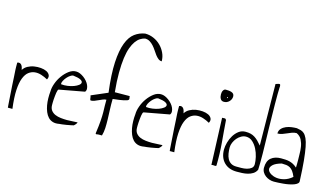

<svg xmlns="http://www.w3.org/2000/svg" viewBox="-95 -1187 2617 1514"><g transform="rotate(15 1213.0 -429.5)"><path d="M12.7 -380.9Q24.4 -385.7 33.2 -382.8Q42 -379.9 47.9 -372.1Q53.7 -364.3 56.6 -354Q59.6 -343.8 61.5 -334Q74.2 -355.5 98.1 -368.7Q122.1 -381.8 149.4 -386.2Q176.8 -390.6 204.1 -388.2Q231.4 -385.7 250.5 -376.5Q269.5 -367.2 277.3 -351.1Q285.2 -335 273.4 -313.5Q248 -328.1 220.2 -336.9Q192.4 -345.7 166 -342.8Q139.6 -339.8 117.2 -322.8Q94.7 -305.7 80.1 -268.6Q65.4 -231.4 62 -170.4Q58.6 -109.4 70.3 -18.6H33.2Q33.2 -18.6 31.7 -34.7Q30.3 -50.8 28.8 -77.1Q27.3 -103.5 24.9 -135.7Q22.5 -168 20.5 -201.2Q18.6 -234.4 17.1 -265.1Q15.6 -295.9 13.7 -318.4Q13.7 -321.3 13.2 -330.1Q12.7 -338.9 12.7 -349.1Q12.7 -359.4 12.7 -368.2Q12.7 -377 12.7 -380.9Z M324.2 -229.5Q324.2 -258.8 336.9 -294.4Q349.6 -330.1 371.6 -360.8Q393.6 -391.6 421.4 -412.6Q449.2 -433.6 479.5 -433.6Q496.1 -433.6 512.2 -426.8Q528.3 -419.9 543.5 -408.7Q558.6 -397.5 570.8 -383.3Q583 -369.1 589.8 -353.5Q596.7 -337.9 597.2 -323.2Q597.7 -308.6 588.9 -297.9L382.8 -259.8Q378.9 -258.8 376 -250.5Q373 -242.2 371.1 -229.5Q369.1 -216.8 367.7 -201.7Q366.2 -186.5 365.2 -172.4Q364.3 -158.2 364.3 -147Q364.3 -135.7 364.3 -129.9Q364.3 -102.5 377.4 -85.4Q390.6 -68.4 411.1 -59.6Q431.6 -50.8 457.5 -47.9Q483.4 -44.9 508.8 -44.9Q534.2 -44.9 556.6 -46.9Q579.1 -48.8 593.8 -48.8Q593.8 -44.9 590.8 -40Q587.9 -35.2 584 -30.8Q580.1 -26.4 576.2 -22.9Q572.3 -19.5 571.3 -18.6Q563.5 -16.6 547.4 -13.2Q531.2 -9.8 513.2 -6.8Q495.1 -3.9 479.5 -2Q463.9 0 458 0Q427.7 5.9 405.3 -1Q382.8 -7.8 367.2 -24.4Q351.6 -41 341.8 -64.9Q332 -88.9 327.1 -116.2Q322.3 -143.6 321.8 -172.9Q321.3 -202.1 324.2 -229.5ZM465.8 -396.5Q457 -396.5 442.9 -387.2Q428.7 -377.9 416.5 -363.8Q404.3 -349.6 396 -333.5Q387.7 -317.4 390.6 -305.7Q416 -302.7 443.4 -306.6Q470.7 -310.5 493.2 -318.8Q515.6 -327.1 530.3 -338.4Q544.9 -349.6 544.4 -361.3Q543.9 -373 525.9 -382.3Q507.8 -391.6 465.8 -396.5Z M754.9 -4.9Q763.7 -67.4 766.6 -108.4Q769.5 -149.4 769 -179.2Q768.6 -209 767.6 -231.9Q766.6 -254.9 767.6 -280.3Q754.9 -280.3 740.2 -274.4Q725.6 -268.6 710 -261.2Q694.3 -253.9 679.2 -248Q664.1 -242.2 651.4 -242.2Q646.5 -242.2 645 -246.1Q643.6 -250 642.6 -255.9Q641.6 -261.7 641.1 -268.1Q640.6 -274.4 637.7 -281.2L769.5 -337.9Q751 -484.4 756.3 -582.5Q761.7 -680.7 784.7 -740.7Q807.6 -800.8 845.2 -828.6Q882.8 -856.4 928.7 -863.3Q964.8 -863.3 997.6 -849.1Q1030.3 -835 1055.2 -810.5Q1080.1 -786.1 1095.2 -753.9Q1110.4 -721.7 1110.4 -685.5Q1094.7 -685.5 1081.5 -695.8Q1068.4 -706.1 1056.6 -721.7Q1044.9 -737.3 1033.2 -755.4Q1021.5 -773.4 1007.3 -789.1Q993.2 -804.7 976.6 -814.9Q960 -825.2 937.5 -825.2Q918 -821.3 898.9 -809.1Q879.9 -796.9 863.8 -774.4Q847.7 -752 835 -717.3Q822.3 -682.6 815.4 -631.8Q808.6 -581.1 808.1 -512.2Q807.6 -443.4 816.4 -354.5L937.5 -355.5Q940.4 -342.8 940.9 -333.5Q941.4 -324.2 926.8 -318.4Q916 -314.5 899.4 -311Q882.8 -307.6 865.7 -305.2Q848.6 -302.7 834 -301.3Q819.3 -299.8 813.5 -298.8Q812.5 -252.9 814.5 -211.4Q816.4 -169.9 817.4 -132.3Q818.4 -94.7 816.9 -62Q815.4 -29.3 806.6 1Q805.7 1 801.3 1Q796.9 1 792 1Q787.1 1 782.7 1Q778.3 1 778.3 1Q774.4 1 770 2Q765.6 2.9 762.2 3.4Q758.8 3.9 756.8 2.4Q754.9 1 754.9 -4.9Z M1017.6 -229.5Q1017.6 -258.8 1030.3 -294.4Q1043 -330.1 1064.9 -360.8Q1086.9 -391.6 1114.7 -412.6Q1142.6 -433.6 1172.9 -433.6Q1189.5 -433.6 1205.6 -426.8Q1221.7 -419.9 1236.8 -408.7Q1252 -397.5 1264.2 -383.3Q1276.4 -369.1 1283.2 -353.5Q1290 -337.9 1290.5 -323.2Q1291 -308.6 1282.2 -297.9L1076.2 -259.8Q1072.3 -258.8 1069.3 -250.5Q1066.4 -242.2 1064.5 -229.5Q1062.5 -216.8 1061 -201.7Q1059.6 -186.5 1058.6 -172.4Q1057.6 -158.2 1057.6 -147Q1057.6 -135.7 1057.6 -129.9Q1057.6 -102.5 1070.8 -85.4Q1084 -68.4 1104.5 -59.6Q1125 -50.8 1150.9 -47.9Q1176.8 -44.9 1202.1 -44.9Q1227.5 -44.9 1250 -46.9Q1272.5 -48.8 1287.1 -48.8Q1287.1 -44.9 1284.2 -40Q1281.2 -35.2 1277.3 -30.8Q1273.4 -26.4 1269.5 -22.9Q1265.6 -19.5 1264.6 -18.6Q1256.8 -16.6 1240.7 -13.2Q1224.6 -9.8 1206.5 -6.8Q1188.5 -3.9 1172.9 -2Q1157.2 0 1151.4 0Q1121.1 5.9 1098.6 -1Q1076.2 -7.8 1060.5 -24.4Q1044.9 -41 1035.2 -64.9Q1025.4 -88.9 1020.5 -116.2Q1015.6 -143.6 1015.1 -172.9Q1014.6 -202.1 1017.6 -229.5ZM1159.2 -396.5Q1150.4 -396.5 1136.2 -387.2Q1122.1 -377.9 1109.9 -363.8Q1097.7 -349.6 1089.4 -333.5Q1081.1 -317.4 1084 -305.7Q1109.4 -302.7 1136.7 -306.6Q1164.1 -310.5 1186.5 -318.8Q1209 -327.1 1223.6 -338.4Q1238.3 -349.6 1237.8 -361.3Q1237.3 -373 1219.2 -382.3Q1201.2 -391.6 1159.2 -396.5Z M1334 -380.9Q1345.7 -385.7 1354.5 -382.8Q1363.3 -379.9 1369.1 -372.1Q1375 -364.3 1377.9 -354Q1380.9 -343.8 1382.8 -334Q1395.5 -355.5 1419.4 -368.7Q1443.4 -381.8 1470.7 -386.2Q1498 -390.6 1525.4 -388.2Q1552.7 -385.7 1571.8 -376.5Q1590.8 -367.2 1598.6 -351.1Q1606.4 -335 1594.7 -313.5Q1569.3 -328.1 1541.5 -336.9Q1513.7 -345.7 1487.3 -342.8Q1460.9 -339.8 1438.5 -322.8Q1416 -305.7 1401.4 -268.6Q1386.7 -231.4 1383.3 -170.4Q1379.9 -109.4 1391.6 -18.6H1354.5Q1354.5 -18.6 1353 -34.7Q1351.6 -50.8 1350.1 -77.1Q1348.6 -103.5 1346.2 -135.7Q1343.8 -168 1341.8 -201.2Q1339.8 -234.4 1338.4 -265.1Q1336.9 -295.9 1335 -318.4Q1335 -321.3 1334.5 -330.1Q1334 -338.9 1334 -349.1Q1334 -359.4 1334 -368.2Q1334 -377 1334 -380.9Z M1685.5 -378.9Q1697.3 -378.9 1705.6 -379.9Q1713.9 -380.9 1719.7 -370.1Q1722.7 -326.2 1726.6 -280.8Q1730.5 -235.4 1734.4 -189.5Q1738.3 -143.6 1739.7 -97.2Q1741.2 -50.8 1740.2 -6.8Q1740.2 -1 1737.3 0.5Q1734.4 2 1729 1.5Q1723.6 1 1716.3 0.5Q1709 0 1700.2 2ZM1628.9 -553.7Q1628.9 -560.5 1629.9 -568.8Q1630.9 -577.1 1634.3 -584Q1637.7 -590.8 1643.1 -595.7Q1648.4 -600.6 1656.2 -600.6Q1668 -600.6 1679.7 -599.6Q1691.4 -598.6 1702.1 -595.2Q1712.9 -591.8 1719.7 -584.5Q1726.6 -577.1 1726.6 -563.5Q1726.6 -540 1709 -522Q1691.4 -503.9 1666 -503.9Q1646.5 -503.9 1637.7 -519Q1628.9 -534.2 1628.9 -553.7ZM1685.5 -548.8Q1682.6 -548.8 1682.6 -543.9Q1682.6 -539.1 1685.5 -539.1Q1689.5 -539.1 1689.5 -543.9Q1689.5 -548.8 1685.5 -548.8Z M1764.6 -141.6Q1764.6 -168 1773.4 -199.7Q1782.2 -231.4 1798.8 -258.3Q1815.4 -285.2 1838.9 -302.7Q1862.3 -320.3 1893.6 -320.3Q1917 -320.3 1935.1 -315.9Q1953.1 -311.5 1969.2 -301.3Q1985.4 -291 1999.5 -276.9Q2013.7 -262.7 2029.3 -244.1L2023.4 -745.1Q2049.8 -754.9 2056.2 -752.9Q2062.5 -751 2062.5 -736.3Q2062.5 -734.4 2062 -730.5Q2061.5 -726.6 2061.5 -725.6Q2060.5 -707 2060.1 -672.9Q2059.6 -638.7 2060.1 -593.8Q2060.5 -548.8 2061.5 -496.6Q2062.5 -444.3 2063.5 -391.1Q2064.5 -337.9 2065.9 -285.6Q2067.4 -233.4 2067.9 -188.5Q2068.4 -143.6 2067.9 -108.9Q2067.4 -74.2 2066.4 -56.6Q2055.7 -34.2 2036.6 -22.5Q2017.6 -10.7 1995.6 -5.4Q1973.6 0 1950.2 1Q1926.8 2 1906.2 2Q1840.8 2 1802.7 -36.6Q1764.6 -75.2 1764.6 -141.6ZM1803.7 -168Q1803.7 -143.6 1807.6 -119.6Q1811.5 -95.7 1821.3 -77.1Q1831.1 -58.6 1848.6 -47.4Q1866.2 -36.1 1893.6 -36.1Q1910.2 -36.1 1933.6 -36.1Q1957 -36.1 1978.5 -41.5Q2000 -46.9 2014.6 -58.6Q2029.3 -70.3 2029.3 -91.8Q2029.3 -117.2 2022 -149.9Q2014.6 -182.6 1999.5 -212.4Q1984.4 -242.2 1961.4 -263.2Q1938.5 -284.2 1907.2 -284.2Q1886.7 -284.2 1868.2 -273.4Q1849.6 -262.7 1835.4 -246.1Q1821.3 -229.5 1812.5 -209Q1803.7 -188.5 1803.7 -168Z M2106.4 -84Q2106.4 -139.6 2137.2 -165Q2168 -190.4 2217.8 -190.4Q2237.3 -190.4 2254.4 -189.5Q2271.5 -188.5 2287.1 -184.6Q2302.7 -180.7 2317.9 -172.9Q2333 -165 2349.6 -150.4Q2349.6 -153.3 2350.1 -162.6Q2350.6 -171.9 2350.6 -182.6Q2350.6 -193.4 2350.6 -202.6Q2350.6 -211.9 2350.6 -215.8Q2349.6 -233.4 2349.6 -261.2Q2349.6 -289.1 2345.2 -318.4Q2340.8 -347.7 2327.6 -374Q2314.5 -400.4 2285.2 -414.1Q2264.6 -414.1 2247.1 -407.2Q2229.5 -400.4 2211.9 -392.6Q2194.3 -384.8 2176.8 -378.4Q2159.2 -372.1 2138.7 -372.1Q2138.7 -396.5 2153.8 -412.6Q2168.9 -428.7 2190.4 -437.5Q2211.9 -446.3 2235.4 -449.2Q2258.8 -452.1 2276.4 -452.1Q2293.9 -449.2 2309.1 -445.3Q2324.2 -441.4 2337.4 -429.7Q2350.6 -418 2361.8 -394Q2373 -370.1 2381.3 -327.1Q2389.6 -284.2 2396 -218.3Q2402.3 -152.3 2406.2 -56.6Q2408.2 -43.9 2397.9 -34.7Q2387.7 -25.4 2370.1 -19Q2352.5 -12.7 2330.6 -8.3Q2308.6 -3.9 2286.1 -2Q2263.7 0 2243.2 1Q2222.7 2 2209 2Q2191.4 2 2173.3 -3.9Q2155.3 -9.8 2140.1 -21Q2125 -32.2 2115.7 -48.3Q2106.4 -64.5 2106.4 -84ZM2233.4 -152.3Q2184.6 -138.7 2165 -119.6Q2145.5 -100.6 2147.9 -83Q2150.4 -65.4 2170.9 -51.3Q2191.4 -37.1 2220.7 -32.7Q2250 -28.3 2284.2 -37.6Q2318.4 -46.9 2349.6 -74.2Q2337.9 -102.5 2326.2 -117.7Q2314.5 -132.8 2300.8 -140.6Q2287.1 -148.4 2270.5 -150.4Q2253.9 -152.3 2233.4 -152.3Z"/></g></svg>

Font: Annie Use Your Telescope
Style: Regular
Weight: 400
Version: Version 1.003 2001